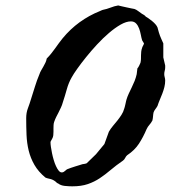

<svg xmlns="http://www.w3.org/2000/svg" viewBox="-20 -672 631 694"><path d="M144 -30.3Q118.7 -51.3 104.5 -75.9Q90.3 -100.6 83.7 -127.7Q77.1 -154.8 75.9 -184.3Q74.7 -213.9 74.7 -245.1Q74.7 -264.6 80.8 -280.5Q86.9 -296.4 92.3 -314.5Q99.1 -335.4 106.2 -358.6Q113.3 -381.8 122.6 -403.8Q125 -411.1 128.9 -417.7Q132.8 -424.3 136.7 -431.2Q140.6 -438 144 -445.1Q147.5 -452.1 148.9 -460.4Q158.2 -469.7 165.5 -479Q172.9 -488.3 179.4 -497.3Q186 -506.3 192.4 -515.4Q198.7 -524.4 206.5 -533.7Q233.9 -566.9 267.8 -591.6Q301.8 -616.2 340.8 -631.8Q343.3 -632.8 346.7 -634.5Q350.1 -636.2 351.1 -636.2Q366.2 -639.2 379.6 -644.5Q393.1 -649.9 407.2 -652.3Q410.6 -651.4 419.2 -649.4Q427.7 -647.5 436.8 -645.5Q445.8 -643.6 454.1 -641.8Q462.4 -640.1 465.8 -639.6Q472.7 -637.2 479 -632.3Q485.4 -627.4 491.2 -623.5Q491.2 -623 493.7 -621.8Q496.1 -620.6 498.8 -618.9Q501.5 -617.2 503.7 -615.5Q505.9 -613.8 506.3 -612.3Q510.7 -609.9 517.1 -605.5Q523.4 -601.1 530 -595.7Q536.6 -590.3 541.7 -584.5Q546.9 -578.6 549.3 -572.8Q552.2 -561.5 554.2 -554.9Q556.2 -548.3 558.3 -542.7Q560.5 -537.1 563.2 -531Q565.9 -524.9 570.3 -515.1V-464.4L577.1 -435.1V-428.2Q577.1 -421.9 575.4 -416.3Q573.7 -410.6 573.7 -403.8Q573.7 -398.4 575.4 -392.6Q577.1 -386.7 577.1 -380.9Q577.1 -369.1 574.2 -357.4Q571.3 -345.7 566.9 -334.2Q562.5 -322.8 557.6 -311.3Q552.7 -299.8 549.3 -289.1Q545.4 -282.2 541.5 -277.3Q537.6 -272.5 535.2 -266.1Q533.7 -259.8 533.2 -252Q532.7 -244.1 530.8 -236.3Q525.4 -226.6 519.8 -220.5Q514.2 -214.4 509.8 -205.1Q497.6 -176.3 482.2 -152.6Q466.8 -128.9 439.5 -110.8Q435.1 -106.9 432.4 -101.1Q429.7 -95.2 424.3 -91.3Q399.4 -74.2 379.9 -57.6Q360.4 -41 340.6 -27.8Q320.8 -14.6 297.4 -6.6Q273.9 1.5 241.2 1.5Q229 1.5 214.1 0Q199.2 -1.5 189.5 -9.3Q187.5 -9.3 185.1 -11.5Q182.6 -13.7 182.6 -14.2Q177.2 -18.6 172.6 -21Q168 -23.4 163.3 -24.7Q158.7 -25.9 154.1 -26.9Q149.4 -27.8 144 -30.3ZM162.6 -156.2Q162.6 -150.4 164.1 -140.4Q165.5 -130.4 168 -118.4Q170.4 -106.4 174.1 -94Q177.7 -81.5 182.4 -71.5Q187 -61.5 192.1 -55.2Q197.3 -48.8 203.1 -48.8Q207 -48.8 210 -50.5Q212.9 -52.2 215.3 -54.4Q217.8 -56.6 220.2 -58.6Q222.7 -60.5 226.1 -61.5Q229 -63 236.6 -65.4Q244.1 -67.9 252.4 -70.6Q260.7 -73.2 268.1 -75.4Q275.4 -77.6 278.3 -78.6Q279.3 -78.6 285.2 -79.6Q291 -80.6 293.5 -82L327.1 -114.7L357.4 -151.4L373.5 -195.8Q379.9 -207 388.2 -216.8Q396.5 -226.6 404.3 -236.3Q412.1 -246.1 418.9 -256.6Q425.8 -267.1 429.2 -279.8Q429.7 -280.8 430.9 -285.4Q432.1 -290 433.3 -295.4Q434.6 -300.8 435.5 -305.4Q436.5 -310.1 437 -311.5Q440.4 -322.8 445.6 -334Q450.7 -345.2 456.3 -356.4Q461.9 -367.7 466.6 -379.4Q471.2 -391.1 474.1 -403.8L476.6 -424.8Q478 -425.8 479.7 -428.7Q481.4 -431.6 483.2 -435.1Q484.9 -438.5 486.1 -441.4Q487.3 -444.3 487.8 -445.3Q489.3 -451.7 489.5 -458.5Q489.7 -465.3 489.7 -472.2Q489.7 -479 490.5 -485.6Q491.2 -492.2 493.7 -499Q493.7 -499.5 494.6 -502Q495.6 -504.4 497.1 -506.8Q498.5 -509.3 499.5 -511.7Q500.5 -514.2 500.5 -515.1L493.7 -526.4Q491.2 -534.7 489 -546.4Q486.8 -558.1 482.9 -568.8Q479 -579.6 471.9 -587.2Q464.8 -594.7 453.1 -594.7Q436.5 -594.7 416 -583Q395.5 -571.3 373.8 -552.7Q352.1 -534.2 330.8 -511.2Q309.6 -488.3 291.5 -465.8Q273.4 -443.4 259.5 -423.8Q245.6 -404.3 239.3 -392.6Q228 -373 221.4 -349.1Q214.8 -325.2 207 -301.8Q204.6 -292.5 200.2 -283.2Q195.8 -273.9 191.4 -265.1Q187 -256.8 183.1 -249Q179.2 -241.2 175.8 -231.4Q173.8 -225.6 173.6 -219.5Q173.3 -213.4 173.3 -208V-195.8Q173.3 -189.5 172.6 -182.9Q171.9 -176.3 168.5 -170.4Q168.5 -169.4 165.5 -165Q162.6 -160.6 162.6 -158.2Z"/></svg>

Font: IM FELL English
Style: Italic
Weight: 400
Italic angle: -18°
Designer: Igino Marini
Foundry: Igino Marini
Version: 3.00